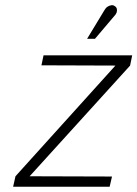

<svg xmlns="http://www.w3.org/2000/svg" viewBox="-20 -712 524 732"><path d="M415 -650Q422 -657 424.5 -664Q427 -671 425.5 -678Q424 -685 417 -689Q412 -693 404.5 -692Q397 -691 390 -686.5Q383 -682 378 -673L312 -564H342ZM484 -501H146L138 -463L420 -462L39 -40L30 0H398L407 -39L93 -40L476 -462Z"/></svg>

Font: Advent Pro Light
Style: Italic
Weight: 300
Italic angle: -12°
Version: Version 3.000